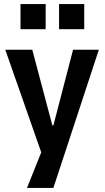

<svg xmlns="http://www.w3.org/2000/svg" viewBox="-20 -746 516 946"><path d="M113 180 205 -50V67L6 -501H139L238 -128H243L340 -501H467L243 180ZM271 -602V-726H395V-602ZM81 -602V-726H205V-602Z"/></svg>

Font: Nunito Sans 7pt Condensed
Style: Bold
Weight: 700
Width: 3
Designer: Vernon Adams
Foundry: Vernon Adams
Version: Version 3.101;gftools[0.9.27]